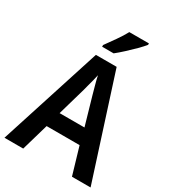

<svg xmlns="http://www.w3.org/2000/svg" viewBox="-221 -1054 1049 1170"><g transform="rotate(30 303.5 -469.0)"><path d="M475 0 419 -190H187L132 0H0L230 -716H376L606 0ZM335 -492Q328 -518 318 -553.5Q308 -589 303 -615Q299 -596 293 -572.5Q287 -549 281 -527.5Q275 -506 272 -493L216 -298H391ZM475 -928Q460 -909 432 -881Q404 -853 373.5 -825Q343 -797 319 -778H238V-790Q262 -823 290.5 -863.5Q319 -904 337 -938H475Z"/></g></svg>

Font: Noto Sans Gurmukhi UI SemiCondensed SemiBold
Style: Regular
Weight: 600
Width: 4
Designer: Jelle Bosma - Monotype Design Team
Foundry: Monotype Imaging Inc.
Version: Version 2.004; ttfautohint (v1.8.4.7-5d5b)